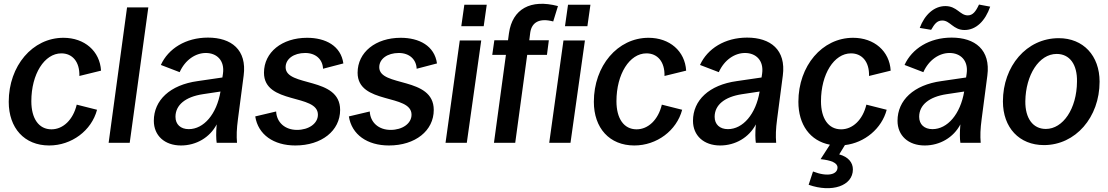

<svg xmlns="http://www.w3.org/2000/svg" viewBox="-20 -752 5836 1011"><path d="M239 14C357 14 462 -64 491 -174L384 -201C365 -121 312 -71 251 -71C184 -71 145 -128 145 -219C145 -362 214 -471 303 -471C361 -471 400 -427 398 -352L512 -380C506 -483 425 -553 314 -553C151 -553 26 -405 26 -216C26 -78 108 14 239 14Z M552 0H663L761 -713H649Z M933 14C1013 14 1085 -28 1121 -97C1117 -52 1118 -20 1121 0H1228C1225 -38 1226 -72 1233 -125L1263 -354C1281 -490 1198 -554 1075 -554C958 -554 866 -496 827 -410L926 -372C955 -437 1010 -473 1064 -473C1121 -473 1164 -434 1154 -364L1151 -344L1021 -325C875 -305 790 -224 790 -116C790 -38 847 14 933 14ZM904 -137C904 -199 956 -242 1048 -256L1141 -270C1121 -151 1053 -72 974 -72C931 -72 904 -97 904 -137Z M1535 14C1674 14 1771 -64 1771 -173C1771 -351 1484 -292 1484 -398C1484 -442 1527 -473 1587 -473C1643 -473 1679 -439 1681 -390L1788 -418C1775 -511 1694 -553 1597 -553C1465 -553 1370 -477 1370 -369C1370 -200 1654 -260 1654 -148C1654 -101 1605 -68 1544 -68C1481 -68 1437 -107 1434 -165L1324 -139C1339 -43 1421 14 1535 14Z M2028 14C2167 14 2264 -64 2264 -173C2264 -351 1977 -292 1977 -398C1977 -442 2020 -473 2080 -473C2136 -473 2172 -439 2174 -390L2281 -418C2268 -511 2187 -553 2090 -553C1958 -553 1863 -477 1863 -369C1863 -200 2147 -260 2147 -148C2147 -101 2098 -68 2037 -68C1974 -68 1930 -107 1927 -165L1817 -139C1832 -43 1914 14 2028 14Z M2326 0H2438L2514 -539H2401ZM2409 -614H2527L2543 -727H2425Z M2660 -577 2655 -540H2583L2572 -463H2644L2581 0H2693L2756 -463H2860L2870 -540H2767L2772 -580C2780 -636 2822 -658 2893 -639L2918 -720C2774 -758 2678 -705 2660 -577ZM2872 0H2984L3060 -539H2947ZM2955 -614H3073L3089 -727H2971Z M3320 14C3438 14 3543 -64 3572 -174L3465 -201C3446 -121 3393 -71 3332 -71C3265 -71 3226 -128 3226 -219C3226 -362 3295 -471 3384 -471C3442 -471 3481 -427 3479 -352L3593 -380C3587 -483 3506 -553 3395 -553C3232 -553 3107 -405 3107 -216C3107 -78 3189 14 3320 14Z M3772 14C3852 14 3924 -28 3960 -97C3956 -52 3957 -20 3960 0H4067C4064 -38 4065 -72 4072 -125L4102 -354C4120 -490 4037 -554 3914 -554C3797 -554 3705 -496 3666 -410L3765 -372C3794 -437 3849 -473 3903 -473C3960 -473 4003 -434 3993 -364L3990 -344L3860 -325C3714 -305 3629 -224 3629 -116C3629 -38 3686 14 3772 14ZM3743 -137C3743 -199 3795 -242 3887 -256L3980 -270C3960 -151 3892 -72 3813 -72C3770 -72 3743 -97 3743 -137Z M4261 151 4238 221C4360 264 4471 227 4471 140C4471 104 4447 74 4399 61L4429 12C4533 0 4623 -75 4649 -174L4542 -201C4523 -121 4470 -71 4409 -71C4342 -71 4303 -128 4303 -219C4303 -362 4372 -471 4461 -471C4519 -471 4558 -427 4556 -352L4670 -380C4664 -483 4583 -553 4472 -553C4309 -553 4184 -405 4184 -216C4184 -95 4246 -10 4350 10L4301 86C4356 92 4390 105 4390 130C4390 167 4338 181 4261 151Z M4849 14C4929 14 5001 -28 5037 -97C5033 -52 5034 -20 5037 0H5144C5141 -38 5142 -72 5149 -125L5179 -354C5197 -490 5114 -554 4991 -554C4874 -554 4782 -496 4743 -410L4842 -372C4871 -437 4926 -473 4980 -473C5037 -473 5080 -434 5070 -364L5067 -344L4937 -325C4791 -305 4706 -224 4706 -116C4706 -38 4763 14 4849 14ZM4823 -605 4883 -595C4901 -626 4914 -644 4942 -644C4983 -644 4999 -594 5059 -594C5120 -594 5168 -642 5194 -717L5135 -728C5118 -691 5102 -671 5076 -671C5035 -671 5019 -720 4958 -720C4899 -720 4849 -675 4823 -605ZM4820 -137C4820 -199 4872 -242 4964 -256L5057 -270C5037 -151 4969 -72 4890 -72C4847 -72 4820 -97 4820 -137Z M5477 12C5643 12 5770 -134 5770 -322C5770 -459 5684 -551 5555 -551C5385 -551 5261 -403 5261 -218C5261 -80 5347 12 5477 12ZM5487 -73C5419 -73 5378 -129 5379 -219C5381 -357 5451 -468 5544 -468C5613 -468 5653 -412 5651 -322C5650 -179 5577 -73 5487 -73Z"/></svg>

Font: Ronzino Medium
Style: Italic
Weight: 500
Italic angle: -7.99998°
Designer: Nunzio Mazzaferro
Foundry: Collletttivo
Version: Version 1.000;Glyphs 3.3 (3337)